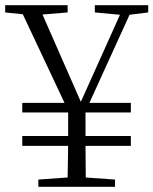

<svg xmlns="http://www.w3.org/2000/svg" viewBox="-25 -721 592 741"><path d="M61 -287H238V-196H61V-158H238L236 -36L123 -28V0H419V-28L306 -36L305 -158H480V-196H305V-287H480V-324H320L475 -664L547 -673V-701H341V-673L438 -664L287 -328L139 -665L236 -673V-701H-5V-673L63 -666L224 -324H61Z"/></svg>

Font: Noto Serif CJK SC Light
Style: Regular
Weight: 300
Designer: Ryoko NISHIZUKA 西塚涼子 (kana & ideographs); Frank Grießhammer (Latin, Greek & Cyrillic); Wenlong ZHANG 张文龙 (bopomofo); San
Foundry: Adobe
Version: Version 2.001;hotconv 1.1.0;makeotfexe 2.6.0